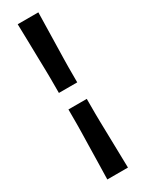

<svg xmlns="http://www.w3.org/2000/svg" viewBox="-244 -814 764 1007"><g transform="rotate(-30 138.0 -311.0)"><path d="M82.5 -361V-452Q82.5 -466 81.8 -499.5Q81 -533 80 -579Q79 -625 78 -677Q77 -729 75.5 -781H200.5Q199.5 -729 198.2 -677Q197 -625 196 -579Q195 -533 194.2 -499.5Q193.5 -466 193.5 -452V-361ZM75.5 159Q77 107.5 78 55.2Q79 3 80 -43Q81 -89 81.8 -122.2Q82.5 -155.5 82.5 -170V-261H193.5V-170Q193.5 -155.5 194.2 -122.2Q195 -89 196 -43Q197 3 198.2 55.2Q199.5 107.5 200.5 159Z"/></g></svg>

Font: Commissioner Loud SemiBold
Style: Regular
Weight: 600
Designer: Kostas Bartsokas
Foundry: Kostas Bartsokas
Version: Version 1.000; ttfautohint (v1.8.3)